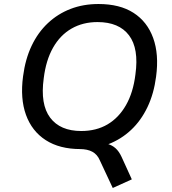

<svg xmlns="http://www.w3.org/2000/svg" viewBox="-20 -734 859 957"><path d="M542 203 477 64Q465 36 440.5 22.5Q416 9 377 9L457 -23Q491 -23 514.5 -17Q538 -11 555.5 4.5Q573 20 586 48L637 160ZM381 9Q277 9 208 -35.5Q139 -80 109.5 -161.5Q80 -243 95 -354Q106 -439 137.5 -505.5Q169 -572 218.5 -618.5Q268 -665 331.5 -689.5Q395 -714 471 -714Q577 -714 645.5 -670Q714 -626 743.5 -544.5Q773 -463 758 -352Q747 -267 715 -200Q683 -133 633.5 -86.5Q584 -40 520.5 -15.5Q457 9 381 9ZM385 -81Q460 -81 516 -114Q572 -147 608 -210Q644 -273 655 -363Q673 -492 623 -558Q573 -624 466 -624Q393 -624 336.5 -591.5Q280 -559 244.5 -496.5Q209 -434 198 -344Q180 -214 230 -147.5Q280 -81 385 -81Z"/></svg>

Font: Nunito Sans 7pt Medium
Style: Italic
Weight: 500
Italic angle: -9°
Designer: Vernon Adams
Foundry: Vernon Adams
Version: Version 3.101;gftools[0.9.27]